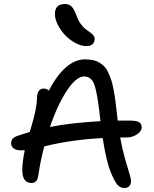

<svg xmlns="http://www.w3.org/2000/svg" viewBox="-20 -959 766 954"><path d="M409.2 -730Q383.3 -730 354.7 -745.4Q326.2 -760.7 304 -783.9Q281.7 -807.1 267.3 -835.7Q252.9 -864.3 252.9 -889.2Q252.9 -939 301.8 -939Q323.2 -939 335.4 -927Q347.7 -915 360.8 -879.9Q368.7 -857.4 381.1 -840.3Q393.6 -823.2 405 -814.5Q416.5 -805.7 427 -798.6Q437.5 -791.5 443.8 -783.7Q450.2 -775.9 450.2 -766.1Q450.2 -749 439.9 -739.5Q429.7 -730 409.2 -730ZM84 -211.9Q60.5 -211.9 47.9 -221.7Q35.2 -231.4 35.2 -246.1Q35.2 -259.3 41.7 -268.1Q48.3 -276.9 64.9 -283.2Q107.9 -297.9 127.9 -303.2Q141.1 -348.6 146.2 -367.2Q151.4 -385.7 157.7 -418.5Q164.1 -451.2 164.1 -474.1Q164.1 -494.6 172.6 -506.8Q181.2 -519 196.8 -519Q211.4 -519 223.1 -508.8Q261.2 -584 307.1 -624Q353 -664.1 401.9 -664.1Q423.8 -664.1 441.7 -660.4Q459.5 -656.7 473.9 -647.9Q488.3 -639.2 499 -627.9Q509.8 -616.7 518.3 -597.9Q526.9 -579.1 533.2 -559.8Q539.6 -540.5 544.9 -511.2Q550.3 -481.9 554 -453.6Q557.6 -425.3 562 -384.8Q563.5 -371.6 564.9 -359.9H621.1Q657.7 -359.9 670.9 -352.1Q684.1 -344.2 684.1 -326.2Q684.1 -307.1 661.1 -291.5Q638.2 -275.9 606 -275.9H577.1Q587.4 -219.2 601.1 -170.7Q614.7 -122.1 622.8 -96.9Q630.9 -71.8 630.9 -59.1Q630.9 -43 622.1 -33.9Q613.3 -24.9 597.2 -24.9Q576.2 -24.9 561.8 -43Q547.4 -61 528.8 -106.9Q508.3 -157.7 490.2 -272.9Q338.4 -265.6 200.2 -231.9Q180.7 -160.6 170.9 -89.8Q166 -49.8 137.2 -49.8Q90.8 -49.8 90.8 -113.8Q90.8 -153.8 103 -212.9Q100.1 -212.9 93.5 -212.4Q86.9 -211.9 84 -211.9ZM397.9 -579.1Q359.4 -579.1 313 -509.8Q266.6 -440.4 228 -328.1Q335 -349.1 479 -356.9Q477.1 -368.7 475.1 -392.1Q462.9 -501 448.2 -540Q433.6 -579.1 397.9 -579.1Z"/></svg>

Font: Shantell Sans Irregular Bouncy
Style: Regular
Weight: 400
Designer: Stephen Nixon, Anya Danilova, Shantell Martin
Foundry: Arrow Type
Version: Version 1.006;[9816181b4]